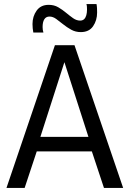

<svg xmlns="http://www.w3.org/2000/svg" viewBox="-20 -931 641 951"><path d="M12 0 252 -707H349L590 0H495L435 -181H162L102 0ZM180 -253H418L299 -623ZM145 -770Q143 -780 142 -791Q141 -802 141 -812Q141 -850 161.5 -878.5Q182 -907 221 -907Q248 -907 268.5 -895Q289 -883 307 -868Q325 -853 342 -841Q359 -829 377 -829Q389 -829 396.5 -836Q404 -843 407.5 -855.5Q411 -868 411 -884Q411 -891 410.5 -898Q410 -905 408 -911H458Q460 -901 460.5 -890Q461 -879 461 -869Q461 -830 441 -801Q421 -772 380 -772Q354 -772 332.5 -784Q311 -796 293 -810.5Q275 -825 258.5 -837Q242 -849 225 -849Q208 -849 199.5 -835.5Q191 -822 191 -797Q191 -790 192 -783Q193 -776 195 -770Z"/></svg>

Font: Georama ExtraCondensed Thin
Style: Regular
Weight: 400
Version: Version 1.001